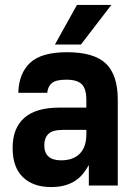

<svg xmlns="http://www.w3.org/2000/svg" viewBox="-20 -750 550 776"><path d="M186 6Q114 6 72.5 -34Q31 -74 31 -152Q31 -232 78 -273.5Q125 -315 219 -315H329V-346Q329 -391 310.5 -409.5Q292 -428 248 -428Q206 -428 189.5 -414Q173 -400 171 -375H54Q56 -453 101.5 -496Q147 -539 251 -539Q360 -539 408 -493Q456 -447 456 -347V0H339V-83Q329 -65 316 -48.5Q303 -32 285 -20Q267 -8 243 -1Q219 6 186 6ZM227 -102Q276 -102 302.5 -129Q329 -156 329 -207V-225H234Q192 -225 175.5 -208.5Q159 -192 159 -163Q159 -102 227 -102ZM291 -730H430L307 -570H202Z"/></svg>

Font: 
Style: 㨦
Weight: 700
Designer: A.Korolkova, Vitaly Kuzmin
Foundry: ParaType Ltd
Version: Version 2.000